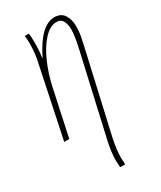

<svg xmlns="http://www.w3.org/2000/svg" viewBox="-198 -613 775 923"><g transform="rotate(-30 190.0 -151.5)"><path d="M181 202Q181 157 195 94L294 -342Q311 -415 311 -453Q311 -479 301 -498.5Q291 -518 267 -518Q230 -518 195 -479.5Q160 -441 134 -381Q108 -321 95 -260L39 0H11L93 -392Q104 -439 104 -493Q104 -520 101 -536H124Q127 -515 127 -484Q127 -438 121 -402H123Q192 -543 269 -543Q305 -543 322 -517Q339 -491 339 -453Q339 -418 331 -383Q323 -348 322 -342L223 94Q209 157 209 202Q209 214 211 240H183Q181 214 181 202Z"/></g></svg>

Font: Noto Serif CondThin
Style: Italic
Weight: 250
Width: 3
Italic angle: -12°
Designer: Monotype Design Team
Foundry: Monotype Imaging Inc.
Version: Version 1.001